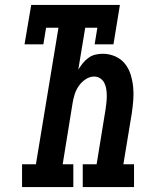

<svg xmlns="http://www.w3.org/2000/svg" viewBox="-20 -755 640 775"><path d="M69 0V-92H125L216 -643H166L155 -576H79L106 -735H464L438 -576H362L373 -643H324L296 -474Q304 -487 314 -499.5Q324 -512 337 -521.5Q350 -531 365 -534.5Q380 -538 395 -538Q421 -538 445 -527.5Q469 -517 484.5 -497.5Q500 -478 507.5 -453.5Q515 -429 517.5 -403.5Q520 -378 518 -351.5Q516 -325 512 -298L478 -92H521V0H314V-92H370L406 -313Q408 -327 409.5 -340.5Q411 -354 411 -368Q411 -382 409 -395Q407 -408 401.5 -419.5Q396 -431 385 -438.5Q374 -446 360 -446Q342 -446 325.5 -435Q309 -424 298 -408Q287 -392 281.5 -374.5Q276 -357 273 -339L233 -92H276V0Z"/></svg>

Font: Iosevka Curly Slab SmBdEx
Style: Italic
Weight: 600
Width: 7
Italic angle: -9°
Monospace: yes
Designer: Belleve Invis
Foundry: Belleve Invis
Version: Version 11.1.0; ttfautohint (v1.8.3)